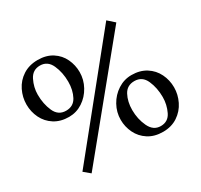

<svg xmlns="http://www.w3.org/2000/svg" viewBox="-152 -912 1175 1124"><g transform="rotate(-30 435.0 -349.5)"><path d="M401 -532Q401 -481 376 -435.5Q351 -390 309 -362.5Q267 -335 217 -335Q160 -335 119 -361Q78 -387 57 -430Q36 -473 36 -522Q36 -571 58 -616Q80 -661 122.5 -688.5Q165 -716 223 -716Q280 -716 320.5 -690Q361 -664 381 -621.5Q401 -579 401 -532ZM165 17 123 -18 687 -716 732 -676ZM122 -539Q122 -477 144.5 -426Q167 -375 220 -375Q270 -375 292.5 -417.5Q315 -460 315 -516Q315 -579 292 -630Q269 -681 218 -681Q168 -681 145 -635Q122 -589 122 -539ZM835 -178Q835 -130 813 -85Q791 -40 749 -12Q707 16 650 16Q592 16 551 -10.5Q510 -37 489.5 -79.5Q469 -122 469 -169Q469 -220 494 -265Q519 -310 561.5 -337.5Q604 -365 654 -365Q711 -365 752 -339Q793 -313 814 -270Q835 -227 835 -178ZM556 -185Q556 -124 580.5 -72Q605 -20 655 -20Q705 -20 727 -65.5Q749 -111 749 -162Q749 -224 726.5 -275Q704 -326 651 -326Q601 -326 578.5 -283.5Q556 -241 556 -185Z"/></g></svg>

Font: Sumana
Style: Regular
Weight: 400
Designer: Cyreal, Alexei Vanyashin (Devanagari), Olga Karpushina (Latin)
Foundry: Cyreal
Version: Version 1.015;PS 001.015;hotconv 1.0.70;makeotf.lib2.5.58329